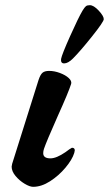

<svg xmlns="http://www.w3.org/2000/svg" viewBox="-20 -707 421 742"><path d="M25 -63Q25 -66 27 -74L129 -398Q136 -419 144.5 -426Q153 -433 170 -433Q190 -433 211.5 -425Q233 -417 245.5 -405.5Q258 -394 255 -383Q245 -351 203 -258Q159 -159 150 -132Q147 -123 147 -115Q147 -95 175 -95Q198 -95 233 -119Q239 -124 248 -130Q257 -136 258 -136Q269 -136 269 -126Q269 -124 267 -116Q259 -90 233 -59Q207 -28 173.5 -6.5Q140 15 108 15Q95 15 75 3Q55 -9 40 -27Q25 -45 25 -63ZM216 -479Q219 -496 251 -567.5Q283 -639 299 -666Q307 -679 312 -683Q317 -687 327 -687Q342 -687 361.5 -666Q381 -645 381 -633Q381 -623 335.5 -566Q290 -509 262 -481Q243 -462 228 -462Q214 -462 216 -479Z"/></svg>

Font: EB Garamond
Style: Bold Italic
Weight: 700
Italic angle: -17.2°
Designer: Georg Duffner and Octavio Pardo
Foundry: Georg Duffner
Version: Version 1.000